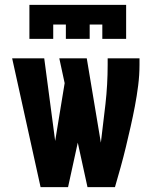

<svg xmlns="http://www.w3.org/2000/svg" viewBox="-20 -770 640 790"><path d="M147 0 30 -530H162L207 -190L246 -428L224 -530H337L395 -183Q405 -262 414 -342.5Q423 -423 423 -504V-530H554V-504Q554 -461 548.5 -418Q543 -375 535 -333Q527 -291 517.5 -249Q508 -207 498 -165.5Q488 -124 476.5 -82.5Q465 -41 453 0H340L300 -183L260 0ZM101 -610V-750H499V-610H401V-669H349V-610H251V-669H199V-610Z"/></svg>

Font: Iosevka Curly Heavy Extended
Style: Regular
Weight: 900
Width: 7
Monospace: yes
Designer: Belleve Invis
Foundry: Belleve Invis
Version: Version 11.1.0; ttfautohint (v1.8.3)